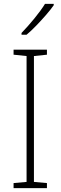

<svg xmlns="http://www.w3.org/2000/svg" viewBox="-20 -970 312 990"><path d="M222 0H50V-26L117 -32V-681L50 -688V-714H222V-688L155 -681V-32L222 -26ZM257 -943Q241 -920 217 -892.5Q193 -865 167 -838Q141 -811 117 -791H91V-800Q123 -833 157 -874.5Q191 -916 212 -950H257Z"/></svg>

Font: Noto Sans Telugu SemiCondensed ExtraLight
Style: Regular
Weight: 200
Width: 4
Designer: Jelle Bosma - Monotype Design Team
Foundry: Monotype Imaging Inc.
Version: Version 2.005; ttfautohint (v1.8.4.7-5d5b)